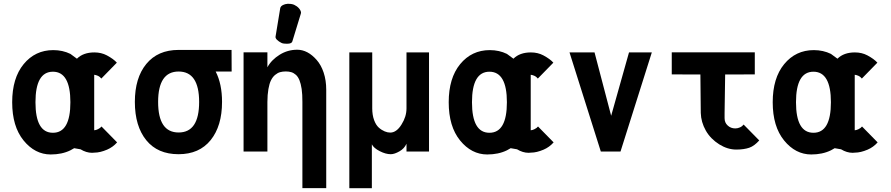

<svg xmlns="http://www.w3.org/2000/svg" viewBox="-20 -801 4708 1015"><path d="M167.5 -260.7C167.5 -367.7 198.2 -421.9 259.8 -421.9C321.3 -421.9 352.1 -367.7 352.1 -260.7C352.1 -152.8 321.3 -99.1 259.8 -99.1C198.2 -99.1 167.5 -152.8 167.5 -260.7ZM597.7 -469.7C585.9 -482.9 568.4 -495.6 544.9 -508.3C525.4 -518.6 503.4 -523.9 479 -523.9C439.5 -523.9 408.7 -512.7 386.7 -490.7L352.1 -516.1C325.2 -529.3 294.9 -536.1 261.7 -536.1C197.8 -536.1 145.5 -511.2 105 -461.9C64.5 -412.6 44.4 -345.2 44.4 -260.7C44.4 -174.8 64.5 -107.9 104.5 -58.6C144.5 -9.3 192.9 15.6 248 15.6C287.6 15.6 322.3 8.3 352.1 -6.3L372.1 -17.6L405.8 -11.7C425.8 0.5 446.3 6.8 466.8 6.8C470.7 6.8 475.1 6.3 479 5.9C499.5 5.9 521.5 0.5 545.9 -9.8C566.4 -18.6 584 -31.2 599.1 -48.3L516.6 -132.3C512.7 -127 506.3 -122.1 498 -118.2C491.2 -114.7 484.9 -112.8 478 -112.3V-405.8C484.4 -404.8 490.7 -403.3 497.1 -400.4C505.4 -396.5 511.7 -391.1 515.6 -385.7Z M692.9 -262.2C692.9 -176.3 713.4 -108.9 753.4 -59.6C793.5 -10.3 850.1 14.2 923.8 14.2C997.1 14.2 1053.7 -10.7 1093.8 -60.5C1133.8 -110.4 1153.8 -177.2 1153.8 -262.2C1153.8 -325.7 1142.6 -379.4 1120.1 -422.9H1204.6L1204.1 -537.1H923.8C850.6 -537.1 793.9 -512.2 753.4 -462.9C712.9 -413.6 692.9 -346.7 692.9 -262.2ZM815.9 -262.2C815.9 -369.1 852.1 -422.9 924.3 -422.9C996.6 -422.9 1032.7 -369.1 1032.7 -262.2C1032.7 -154.3 996.6 -100.6 924.3 -100.6C852.1 -100.6 815.9 -154.3 815.9 -262.2Z M1393.6 0V-261.7C1393.6 -287.6 1395.5 -310.5 1398.9 -330.1C1402.3 -349.6 1406.7 -364.7 1412.6 -376.5C1418.5 -388.2 1425.3 -397.5 1434.1 -404.8C1442.9 -412.1 1451.7 -417 1460.4 -419.4C1469.2 -421.9 1479.5 -423.3 1490.7 -423.3C1502 -423.3 1511.7 -421.9 1520 -419.4C1528.3 -417 1536.6 -412.1 1544.4 -405.3C1552.2 -398.4 1558.1 -388.7 1563 -377C1567.9 -365.2 1571.8 -349.6 1574.7 -330.6C1577.6 -311.5 1578.6 -288.6 1578.6 -262.2V-209.5V193.4H1704.6V-206.5V-326.2C1704.6 -359.4 1700.2 -389.6 1690.9 -417.5C1681.6 -445.3 1668.9 -467.3 1653.8 -484.4C1638.7 -501.5 1622.6 -515.1 1605 -524.4C1587.4 -533.7 1569.3 -538.1 1551.3 -538.1C1517.6 -538.1 1486.8 -529.3 1458.5 -511.7C1430.2 -494.1 1408.2 -472.2 1393.6 -445.3V-524.4H1267.6V0ZM1525.4 -582 1570.3 -728.5C1570.8 -730.5 1571.3 -731.9 1571.3 -733.9C1571.3 -737.3 1570.3 -741.2 1568.4 -745.1C1564.5 -753.4 1557.6 -761.2 1548.8 -767.6C1540 -773.9 1531.2 -777.8 1522.9 -779.3C1518.1 -780.3 1512.2 -780.8 1505.9 -780.8H1499.5C1490.7 -780.3 1483.4 -777.8 1477.1 -774.9C1468.3 -771 1462.9 -765.1 1461.4 -757.8L1436.5 -606.4C1436 -604 1437 -601.6 1438 -599.1C1440.9 -593.3 1445.8 -587.9 1454.6 -582C1463.4 -576.2 1470.7 -572.3 1476.6 -571.3C1482.4 -570.3 1489.7 -569.8 1498 -569.8C1506.3 -569.8 1512.7 -570.8 1517.6 -573.2C1521.5 -575.2 1524.4 -578.1 1525.4 -582Z M1945.8 -38.1C1952.1 -24.9 1966.3 -12.7 1987.3 -2C2008.3 8.8 2027.8 14.2 2045.9 14.2C2059.1 14.2 2074.7 8.8 2091.8 -1C2108.9 -10.7 2121.1 -23.9 2128.9 -41V0H2248V-523.9H2128.9V-228C2128.9 -198.7 2120.1 -170.4 2102.5 -142.6C2085 -114.3 2064.9 -100.1 2043 -100.1C2033.7 -100.1 2023.9 -102.1 2013.7 -106.4C2003.4 -110.8 1992.7 -117.2 1982.4 -126.5C1972.2 -135.7 1963.9 -148.9 1957.5 -166.5C1951.2 -184.1 1947.8 -204.6 1947.8 -228V-523.9H1826.7V193.8H1945.8Z M2475.1 -260.7C2475.1 -367.7 2505.9 -421.9 2567.4 -421.9C2628.9 -421.9 2659.7 -367.7 2659.7 -260.7C2659.7 -152.8 2628.9 -99.1 2567.4 -99.1C2505.9 -99.1 2475.1 -152.8 2475.1 -260.7ZM2905.3 -469.7C2893.6 -482.9 2876 -495.6 2852.5 -508.3C2833 -518.6 2811 -523.9 2786.6 -523.9C2747.1 -523.9 2716.3 -512.7 2694.3 -490.7L2659.7 -516.1C2632.8 -529.3 2602.5 -536.1 2569.3 -536.1C2505.4 -536.1 2453.1 -511.2 2412.6 -461.9C2372.1 -412.6 2352.1 -345.2 2352.1 -260.7C2352.1 -174.8 2372.1 -107.9 2412.1 -58.6C2452.1 -9.3 2500.5 15.6 2555.7 15.6C2595.2 15.6 2629.9 8.3 2659.7 -6.3L2679.7 -17.6L2713.4 -11.7C2733.4 0.5 2753.9 6.8 2774.4 6.8C2778.3 6.8 2782.7 6.3 2786.6 5.9C2807.1 5.9 2829.1 0.5 2853.5 -9.8C2874 -18.6 2891.6 -31.2 2906.7 -48.3L2824.2 -132.3C2820.3 -127 2814 -122.1 2805.7 -118.2C2798.8 -114.7 2792.5 -112.8 2785.6 -112.3V-405.8C2792 -404.8 2798.3 -403.3 2804.7 -400.4C2813 -396.5 2819.3 -391.1 2823.2 -385.7Z M3156.2 0H3260.3L3425.8 -523.9H3305.2L3210.9 -189L3123 -523.9H2990.7Z M3531.2 -524.4V-407.7L3682.6 -407.2L3684.6 -204.1C3685.5 -171.9 3694.3 -140.6 3711.4 -110.4C3728 -81.1 3752.4 -56.6 3782.7 -37.6C3812 -19.5 3841.8 -10.3 3872.6 -10.3C3899.4 -10.3 3922.4 -13.7 3940.9 -20C3959.5 -26.4 3976.6 -39.6 3993.7 -58.6L3911.1 -142.6C3907.2 -137.2 3900.9 -131.8 3892.6 -127.9C3884.3 -124 3875.5 -122.1 3867.2 -122.1C3851.1 -122.1 3837.4 -127.4 3826.7 -137.7C3815.9 -147.5 3810.5 -160.2 3810.5 -176.3V-204.1L3813.5 -407.2L3970.2 -407.7V-524.4Z M4188 -260.7C4188 -367.7 4218.8 -421.9 4280.3 -421.9C4341.8 -421.9 4372.6 -367.7 4372.6 -260.7C4372.6 -152.8 4341.8 -99.1 4280.3 -99.1C4218.8 -99.1 4188 -152.8 4188 -260.7ZM4618.2 -469.7C4606.4 -482.9 4588.9 -495.6 4565.4 -508.3C4545.9 -518.6 4523.9 -523.9 4499.5 -523.9C4460 -523.9 4429.2 -512.7 4407.2 -490.7L4372.6 -516.1C4345.7 -529.3 4315.4 -536.1 4282.2 -536.1C4218.3 -536.1 4166 -511.2 4125.5 -461.9C4085 -412.6 4064.9 -345.2 4064.9 -260.7C4064.9 -174.8 4085 -107.9 4125 -58.6C4165 -9.3 4213.4 15.6 4268.6 15.6C4308.1 15.6 4342.8 8.3 4372.6 -6.3L4392.6 -17.6L4426.3 -11.7C4446.3 0.5 4466.8 6.8 4487.3 6.8C4491.2 6.8 4495.6 6.3 4499.5 5.9C4520 5.9 4542 0.5 4566.4 -9.8C4586.9 -18.6 4604.5 -31.2 4619.6 -48.3L4537.1 -132.3C4533.2 -127 4526.9 -122.1 4518.6 -118.2C4511.7 -114.7 4505.4 -112.8 4498.5 -112.3V-405.8C4504.9 -404.8 4511.2 -403.3 4517.6 -400.4C4525.9 -396.5 4532.2 -391.1 4536.1 -385.7Z"/></svg>

Font: Tuffy
Style: Bold
Weight: 700
Designer: Thatcher Ulrich, Karoly Barta, Michael Everson
Version: Version 001.270